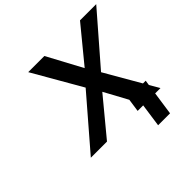

<svg xmlns="http://www.w3.org/2000/svg" viewBox="-211 -933 1317 1317"><g transform="rotate(-45 447.0 -275.0)"><path d="M279.3 0 498 -264.2 590.3 -94.2 576.7 0H630.4L606.4 168.9H722.2L746.6 0H798.3L756.8 -71.3L762.2 -107.4H735.8L586.9 -365.2L893.6 -718.8H736.3L527.3 -464.4L390.6 -718.8H233.9L437.5 -365.2L122.6 0Z"/></g></svg>

Font: Winston SemiBold
Style: Italic
Weight: 600
Italic angle: -8.13011°
Designer: Vernon Adams, Kim Jin-seong, David Berlow, Cristiano Sobral
Foundry: The Winston Project Authors
Version: Version 3.004